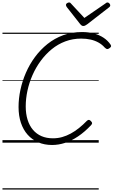

<svg xmlns="http://www.w3.org/2000/svg" viewBox="-20 -1153 918 1552"><path d="M401 19Q339 19 289 -2.5Q239 -24 203.5 -64Q168 -104 149 -160.5Q130 -217 130 -288Q130 -356 145 -426.5Q160 -497 189.5 -565Q219 -633 263 -692.5Q307 -752 364 -797.5Q421 -843 491 -868.5Q561 -894 643 -894Q695 -894 738.5 -882.5Q782 -871 816.5 -848.5Q851 -826 874 -792Q880 -783 876.5 -775.5Q873 -768 861 -761Q851 -755 844.5 -756.5Q838 -758 826 -769Q805 -793 776.5 -809Q748 -825 713 -833Q678 -841 636 -841Q568 -841 508 -818.5Q448 -796 398.5 -755.5Q349 -715 309.5 -661.5Q270 -608 243 -546.5Q216 -485 202 -420.5Q188 -356 188 -293Q188 -233 203 -185Q218 -137 246.5 -103.5Q275 -70 315.5 -52.5Q356 -35 408 -35Q447 -35 482.5 -45Q518 -55 552 -73.5Q586 -92 618.5 -118Q651 -144 683 -177Q692 -185 699.5 -184Q707 -183 715 -174Q724 -165 724.5 -158Q725 -151 716 -141Q664 -86 611 -50.5Q558 -15 505.5 2Q453 19 401 19ZM849 -1133Q857 -1133 864 -1125.5Q871 -1118 871 -1111Q871 -1105 869 -1101.5Q867 -1098 862 -1094L684 -956Q674 -949 667.5 -946Q661 -943 653 -943Q646 -943 640.5 -946.5Q635 -950 629 -957L519 -1097Q517 -1101 515 -1105Q513 -1109 513 -1113Q513 -1122 522 -1127.5Q531 -1133 538 -1133Q545 -1133 548.5 -1130Q552 -1127 556 -1122L662 -1008L828 -1122Q835 -1127 839 -1130Q843 -1133 849 -1133ZM0 369H778V379H0ZM0 -20H778V0H0ZM0 -505H778V-500H0ZM0 -889H778V-879H0Z"/></svg>

Font: Playwrite HR Guides
Style: Regular
Weight: 400
Designer: Veronika Burian, José Scaglione
Foundry: TypeTogether
Version: Version 1.003